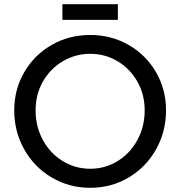

<svg xmlns="http://www.w3.org/2000/svg" viewBox="-20 -885 861 917"><path d="M411 -718Q511 -718 594 -670.5Q677 -623 725 -540.5Q773 -458 773 -358Q773 -256 725 -171Q677 -86 594 -37Q511 12 411 12Q311 12 227.5 -37Q144 -86 96 -171Q48 -256 48 -358Q48 -458 96 -540.5Q144 -623 227 -670.5Q310 -718 411 -718ZM411 -79Q482 -79 541.5 -115.5Q601 -152 636 -216Q671 -280 671 -358Q671 -434 636 -495.5Q601 -557 541.5 -592.5Q482 -628 411 -628Q340 -628 280 -592.5Q220 -557 185 -495.5Q150 -434 150 -358Q150 -280 185 -216Q220 -152 280 -115.5Q340 -79 411 -79ZM543 -865V-790H278V-865Z"/></svg>

Font: Museo Sans Medium
Style: Regular
Weight: 500
Designer: Jos Buivenga
Foundry: Jos Buivenga & Rosetta Type Foundry (extension, remastering)
Version: Version 3.600;PS 1.000;hotconv 1.0.88;makeotf.lib2.5.647800;